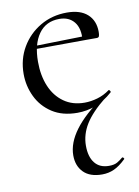

<svg xmlns="http://www.w3.org/2000/svg" viewBox="-78 -449 564 777"><g transform="rotate(-10 204.0 -60.0)"><path d="M279 275Q228.8 275 202.7 248.6Q176.6 222.2 176.6 179.2Q176.6 77 333.4 -32L343.6 -27Q285.8 19 259.8 61Q233.8 103 233.8 149.4Q233.8 194.8 253.9 220.2Q274 245.6 312 245.6Q333.8 245.6 346.3 238.3Q358.8 231 369.2 222Q372.2 220 375.7 224Q379.2 228 376.2 230Q351.4 254 328.5 264.5Q305.6 275 279 275ZM223.8 12Q162 12 120.1 -15.4Q78.2 -42.8 57.1 -86.9Q36 -131 36 -180.2Q36 -240.8 64.4 -289.3Q92.8 -337.8 141.5 -366.4Q190.2 -395 251.2 -395Q306 -395 335.4 -368.5Q364.8 -342 364.8 -296Q364.8 -285 362.8 -278.8Q360.8 -272.6 353 -272.6H294.6Q299 -322 277.6 -348.5Q256.2 -375 216.6 -375Q161.4 -375 131.6 -333.1Q101.8 -291.2 101.8 -219Q101.8 -162.2 120.2 -118.2Q138.6 -74.2 174.2 -48.8Q209.8 -23.4 259.4 -23.4Q285 -23.4 312.1 -31.2Q339.2 -39 362.8 -56.2Q364.8 -58.2 368.3 -53.8Q371.8 -49.4 369.8 -46.4Q334.4 -15 298.3 -1.5Q262.2 12 223.8 12ZM84.4 -271.4 83.4 -284 311.2 -289V-272.6Z"/></g></svg>

Font: Cormorant Light
Style: Regular
Weight: 300
Designer: Christian Thalmann (Catharsis Fonts)
Foundry: Catharsis Fonts
Version: Version 4.000